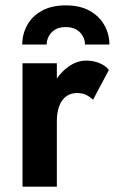

<svg xmlns="http://www.w3.org/2000/svg" viewBox="-20 -696 430 716"><path d="M154 -530H63Q63 -569 81.5 -602.5Q100 -636 136.5 -656Q173 -676 225 -676Q278 -676 314 -656Q350 -636 369 -602.5Q388 -569 388 -530H297Q297 -546 289 -561Q281 -576 265 -585.5Q249 -595 225 -595Q201 -595 185.5 -585.5Q170 -576 162 -561Q154 -546 154 -530ZM192 0H64V-460H192V-403Q209 -428 232 -445Q265 -470 302 -470Q327 -470 350 -461Q373 -452 386 -435L327 -324Q314 -336 300.5 -342.5Q287 -349 267 -349Q243 -349 226 -336Q209 -323 200.5 -299.5Q192 -276 192 -243Z"/></svg>

Font: Venryn Sans SemiBold
Style: Regular
Weight: 600
Designer: Owen Earl, indestructible type* (font) & Cristiano Sobral (main changes)
Version: Version 3.60;October 28, 2020;FontCreator 13.0.0.2681 64-bit